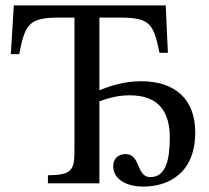

<svg xmlns="http://www.w3.org/2000/svg" viewBox="-20 -677 771 709"><path d="M347 -612H424C535 -612 547 -588 569 -482H600L592 -657H31L20 -477H51C72 -586 86 -612 196 -612H255V-132C255 -54 253 -30 157 -30V0H347V-303C388 -317 417 -325 460 -325C563 -325 607 -267 607 -170C607 -88 593 -23 535 -23C482 -23 501 -108 443 -108C417 -108 398 -91 398 -63C398 -21 438 12 510 12C600 12 701 -36 701 -188C701 -310 627 -377 502 -377C443 -377 396 -363 348 -344H347Z"/></svg>

Font: STIX Two Math
Style: Regular
Weight: 400
Designer: Ross Mills, John Hudson & Paul Hanslow, Tiro Typeworks Ltd; with portions MicroPress Inc., with additions and correction
Foundry: Tiro Typeworks Ltd
Version: Version 2.02 b142